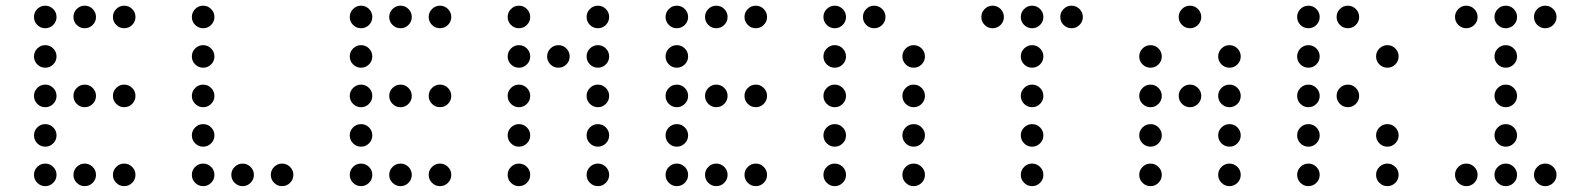

<svg xmlns="http://www.w3.org/2000/svg" viewBox="-20 -674 5509 665"><path d="M175.8 -615.2Q175.8 -599.1 164.3 -587.6Q152.8 -576.2 136.7 -576.2Q120.6 -576.2 109.1 -587.6Q97.7 -599.1 97.7 -615.2Q97.7 -631.3 109.1 -642.8Q120.6 -654.3 136.7 -654.3Q152.8 -654.3 164.3 -642.8Q175.8 -631.3 175.8 -615.2ZM312.5 -615.2Q312.5 -599.1 301 -587.6Q289.6 -576.2 273.4 -576.2Q257.3 -576.2 245.8 -587.6Q234.4 -599.1 234.4 -615.2Q234.4 -631.3 245.8 -642.8Q257.3 -654.3 273.4 -654.3Q289.6 -654.3 301 -642.8Q312.5 -631.3 312.5 -615.2ZM449.2 -615.2Q449.2 -599.1 437.7 -587.6Q426.3 -576.2 410.2 -576.2Q394 -576.2 382.6 -587.6Q371.1 -599.1 371.1 -615.2Q371.1 -631.3 382.6 -642.8Q394 -654.3 410.2 -654.3Q426.3 -654.3 437.7 -642.8Q449.2 -631.3 449.2 -615.2ZM175.8 -478.5Q175.8 -462.4 164.3 -450.9Q152.8 -439.5 136.7 -439.5Q120.6 -439.5 109.1 -450.9Q97.7 -462.4 97.7 -478.5Q97.7 -494.6 109.1 -506.1Q120.6 -517.6 136.7 -517.6Q152.8 -517.6 164.3 -506.1Q175.8 -494.6 175.8 -478.5ZM175.8 -341.8Q175.8 -325.7 164.3 -314.2Q152.8 -302.7 136.7 -302.7Q120.6 -302.7 109.1 -314.2Q97.7 -325.7 97.7 -341.8Q97.7 -357.9 109.1 -369.4Q120.6 -380.9 136.7 -380.9Q152.8 -380.9 164.3 -369.4Q175.8 -357.9 175.8 -341.8ZM312.5 -341.8Q312.5 -325.7 301 -314.2Q289.6 -302.7 273.4 -302.7Q257.3 -302.7 245.8 -314.2Q234.4 -325.7 234.4 -341.8Q234.4 -357.9 245.8 -369.4Q257.3 -380.9 273.4 -380.9Q289.6 -380.9 301 -369.4Q312.5 -357.9 312.5 -341.8ZM449.2 -341.8Q449.2 -325.7 437.7 -314.2Q426.3 -302.7 410.2 -302.7Q394 -302.7 382.6 -314.2Q371.1 -325.7 371.1 -341.8Q371.1 -357.9 382.6 -369.4Q394 -380.9 410.2 -380.9Q426.3 -380.9 437.7 -369.4Q449.2 -357.9 449.2 -341.8ZM175.8 -205.1Q175.8 -189 164.3 -177.5Q152.8 -166 136.7 -166Q120.6 -166 109.1 -177.5Q97.7 -189 97.7 -205.1Q97.7 -221.2 109.1 -232.7Q120.6 -244.1 136.7 -244.1Q152.8 -244.1 164.3 -232.7Q175.8 -221.2 175.8 -205.1ZM175.8 -68.4Q175.8 -52.2 164.3 -40.8Q152.8 -29.3 136.7 -29.3Q120.6 -29.3 109.1 -40.8Q97.7 -52.2 97.7 -68.4Q97.7 -84.5 109.1 -95.9Q120.6 -107.4 136.7 -107.4Q152.8 -107.4 164.3 -95.9Q175.8 -84.5 175.8 -68.4ZM312.5 -68.4Q312.5 -52.2 301 -40.8Q289.6 -29.3 273.4 -29.3Q257.3 -29.3 245.8 -40.8Q234.4 -52.2 234.4 -68.4Q234.4 -84.5 245.8 -95.9Q257.3 -107.4 273.4 -107.4Q289.6 -107.4 301 -95.9Q312.5 -84.5 312.5 -68.4ZM449.2 -68.4Q449.2 -52.2 437.7 -40.8Q426.3 -29.3 410.2 -29.3Q394 -29.3 382.6 -40.8Q371.1 -52.2 371.1 -68.4Q371.1 -84.5 382.6 -95.9Q394 -107.4 410.2 -107.4Q426.3 -107.4 437.7 -95.9Q449.2 -84.5 449.2 -68.4Z M722.7 -615.2Q722.7 -599.1 711.2 -587.6Q699.7 -576.2 683.6 -576.2Q667.5 -576.2 656 -587.6Q644.5 -599.1 644.5 -615.2Q644.5 -631.3 656 -642.8Q667.5 -654.3 683.6 -654.3Q699.7 -654.3 711.2 -642.8Q722.7 -631.3 722.7 -615.2ZM722.7 -478.5Q722.7 -462.4 711.2 -450.9Q699.7 -439.5 683.6 -439.5Q667.5 -439.5 656 -450.9Q644.5 -462.4 644.5 -478.5Q644.5 -494.6 656 -506.1Q667.5 -517.6 683.6 -517.6Q699.7 -517.6 711.2 -506.1Q722.7 -494.6 722.7 -478.5ZM722.7 -341.8Q722.7 -325.7 711.2 -314.2Q699.7 -302.7 683.6 -302.7Q667.5 -302.7 656 -314.2Q644.5 -325.7 644.5 -341.8Q644.5 -357.9 656 -369.4Q667.5 -380.9 683.6 -380.9Q699.7 -380.9 711.2 -369.4Q722.7 -357.9 722.7 -341.8ZM722.7 -205.1Q722.7 -189 711.2 -177.5Q699.7 -166 683.6 -166Q667.5 -166 656 -177.5Q644.5 -189 644.5 -205.1Q644.5 -221.2 656 -232.7Q667.5 -244.1 683.6 -244.1Q699.7 -244.1 711.2 -232.7Q722.7 -221.2 722.7 -205.1ZM722.7 -68.4Q722.7 -52.2 711.2 -40.8Q699.7 -29.3 683.6 -29.3Q667.5 -29.3 656 -40.8Q644.5 -52.2 644.5 -68.4Q644.5 -84.5 656 -95.9Q667.5 -107.4 683.6 -107.4Q699.7 -107.4 711.2 -95.9Q722.7 -84.5 722.7 -68.4ZM859.4 -68.4Q859.4 -52.2 847.9 -40.8Q836.4 -29.3 820.3 -29.3Q804.2 -29.3 792.7 -40.8Q781.2 -52.2 781.2 -68.4Q781.2 -84.5 792.7 -95.9Q804.2 -107.4 820.3 -107.4Q836.4 -107.4 847.9 -95.9Q859.4 -84.5 859.4 -68.4ZM996.1 -68.4Q996.1 -52.2 984.6 -40.8Q973.1 -29.3 957 -29.3Q940.9 -29.3 929.4 -40.8Q918 -52.2 918 -68.4Q918 -84.5 929.4 -95.9Q940.9 -107.4 957 -107.4Q973.1 -107.4 984.6 -95.9Q996.1 -84.5 996.1 -68.4Z M1269.5 -615.2Q1269.5 -599.1 1258.1 -587.6Q1246.6 -576.2 1230.5 -576.2Q1214.4 -576.2 1202.9 -587.6Q1191.4 -599.1 1191.4 -615.2Q1191.4 -631.3 1202.9 -642.8Q1214.4 -654.3 1230.5 -654.3Q1246.6 -654.3 1258.1 -642.8Q1269.5 -631.3 1269.5 -615.2ZM1406.2 -615.2Q1406.2 -599.1 1394.8 -587.6Q1383.3 -576.2 1367.2 -576.2Q1351.1 -576.2 1339.6 -587.6Q1328.1 -599.1 1328.1 -615.2Q1328.1 -631.3 1339.6 -642.8Q1351.1 -654.3 1367.2 -654.3Q1383.3 -654.3 1394.8 -642.8Q1406.2 -631.3 1406.2 -615.2ZM1543 -615.2Q1543 -599.1 1531.5 -587.6Q1520 -576.2 1503.9 -576.2Q1487.8 -576.2 1476.3 -587.6Q1464.8 -599.1 1464.8 -615.2Q1464.8 -631.3 1476.3 -642.8Q1487.8 -654.3 1503.9 -654.3Q1520 -654.3 1531.5 -642.8Q1543 -631.3 1543 -615.2ZM1269.5 -478.5Q1269.5 -462.4 1258.1 -450.9Q1246.6 -439.5 1230.5 -439.5Q1214.4 -439.5 1202.9 -450.9Q1191.4 -462.4 1191.4 -478.5Q1191.4 -494.6 1202.9 -506.1Q1214.4 -517.6 1230.5 -517.6Q1246.6 -517.6 1258.1 -506.1Q1269.5 -494.6 1269.5 -478.5ZM1269.5 -341.8Q1269.5 -325.7 1258.1 -314.2Q1246.6 -302.7 1230.5 -302.7Q1214.4 -302.7 1202.9 -314.2Q1191.4 -325.7 1191.4 -341.8Q1191.4 -357.9 1202.9 -369.4Q1214.4 -380.9 1230.5 -380.9Q1246.6 -380.9 1258.1 -369.4Q1269.5 -357.9 1269.5 -341.8ZM1406.2 -341.8Q1406.2 -325.7 1394.8 -314.2Q1383.3 -302.7 1367.2 -302.7Q1351.1 -302.7 1339.6 -314.2Q1328.1 -325.7 1328.1 -341.8Q1328.1 -357.9 1339.6 -369.4Q1351.1 -380.9 1367.2 -380.9Q1383.3 -380.9 1394.8 -369.4Q1406.2 -357.9 1406.2 -341.8ZM1543 -341.8Q1543 -325.7 1531.5 -314.2Q1520 -302.7 1503.9 -302.7Q1487.8 -302.7 1476.3 -314.2Q1464.8 -325.7 1464.8 -341.8Q1464.8 -357.9 1476.3 -369.4Q1487.8 -380.9 1503.9 -380.9Q1520 -380.9 1531.5 -369.4Q1543 -357.9 1543 -341.8ZM1269.5 -205.1Q1269.5 -189 1258.1 -177.5Q1246.6 -166 1230.5 -166Q1214.4 -166 1202.9 -177.5Q1191.4 -189 1191.4 -205.1Q1191.4 -221.2 1202.9 -232.7Q1214.4 -244.1 1230.5 -244.1Q1246.6 -244.1 1258.1 -232.7Q1269.5 -221.2 1269.5 -205.1ZM1269.5 -68.4Q1269.5 -52.2 1258.1 -40.8Q1246.6 -29.3 1230.5 -29.3Q1214.4 -29.3 1202.9 -40.8Q1191.4 -52.2 1191.4 -68.4Q1191.4 -84.5 1202.9 -95.9Q1214.4 -107.4 1230.5 -107.4Q1246.6 -107.4 1258.1 -95.9Q1269.5 -84.5 1269.5 -68.4ZM1406.2 -68.4Q1406.2 -52.2 1394.8 -40.8Q1383.3 -29.3 1367.2 -29.3Q1351.1 -29.3 1339.6 -40.8Q1328.1 -52.2 1328.1 -68.4Q1328.1 -84.5 1339.6 -95.9Q1351.1 -107.4 1367.2 -107.4Q1383.3 -107.4 1394.8 -95.9Q1406.2 -84.5 1406.2 -68.4ZM1543 -68.4Q1543 -52.2 1531.5 -40.8Q1520 -29.3 1503.9 -29.3Q1487.8 -29.3 1476.3 -40.8Q1464.8 -52.2 1464.8 -68.4Q1464.8 -84.5 1476.3 -95.9Q1487.8 -107.4 1503.9 -107.4Q1520 -107.4 1531.5 -95.9Q1543 -84.5 1543 -68.4Z M1816.4 -615.2Q1816.4 -599.1 1804.9 -587.6Q1793.5 -576.2 1777.3 -576.2Q1761.2 -576.2 1749.8 -587.6Q1738.3 -599.1 1738.3 -615.2Q1738.3 -631.3 1749.8 -642.8Q1761.2 -654.3 1777.3 -654.3Q1793.5 -654.3 1804.9 -642.8Q1816.4 -631.3 1816.4 -615.2ZM2089.8 -615.2Q2089.8 -599.1 2078.4 -587.6Q2066.9 -576.2 2050.8 -576.2Q2034.7 -576.2 2023.2 -587.6Q2011.7 -599.1 2011.7 -615.2Q2011.7 -631.3 2023.2 -642.8Q2034.7 -654.3 2050.8 -654.3Q2066.9 -654.3 2078.4 -642.8Q2089.8 -631.3 2089.8 -615.2ZM1816.4 -478.5Q1816.4 -462.4 1804.9 -450.9Q1793.5 -439.5 1777.3 -439.5Q1761.2 -439.5 1749.8 -450.9Q1738.3 -462.4 1738.3 -478.5Q1738.3 -494.6 1749.8 -506.1Q1761.2 -517.6 1777.3 -517.6Q1793.5 -517.6 1804.9 -506.1Q1816.4 -494.6 1816.4 -478.5ZM1953.1 -478.5Q1953.1 -462.4 1941.7 -450.9Q1930.2 -439.5 1914.1 -439.5Q1897.9 -439.5 1886.5 -450.9Q1875 -462.4 1875 -478.5Q1875 -494.6 1886.5 -506.1Q1897.9 -517.6 1914.1 -517.6Q1930.2 -517.6 1941.7 -506.1Q1953.1 -494.6 1953.1 -478.5ZM2089.8 -478.5Q2089.8 -462.4 2078.4 -450.9Q2066.9 -439.5 2050.8 -439.5Q2034.7 -439.5 2023.2 -450.9Q2011.7 -462.4 2011.7 -478.5Q2011.7 -494.6 2023.2 -506.1Q2034.7 -517.6 2050.8 -517.6Q2066.9 -517.6 2078.4 -506.1Q2089.8 -494.6 2089.8 -478.5ZM1816.4 -341.8Q1816.4 -325.7 1804.9 -314.2Q1793.5 -302.7 1777.3 -302.7Q1761.2 -302.7 1749.8 -314.2Q1738.3 -325.7 1738.3 -341.8Q1738.3 -357.9 1749.8 -369.4Q1761.2 -380.9 1777.3 -380.9Q1793.5 -380.9 1804.9 -369.4Q1816.4 -357.9 1816.4 -341.8ZM2089.8 -341.8Q2089.8 -325.7 2078.4 -314.2Q2066.9 -302.7 2050.8 -302.7Q2034.7 -302.7 2023.2 -314.2Q2011.7 -325.7 2011.7 -341.8Q2011.7 -357.9 2023.2 -369.4Q2034.7 -380.9 2050.8 -380.9Q2066.9 -380.9 2078.4 -369.4Q2089.8 -357.9 2089.8 -341.8ZM1816.4 -205.1Q1816.4 -189 1804.9 -177.5Q1793.5 -166 1777.3 -166Q1761.2 -166 1749.8 -177.5Q1738.3 -189 1738.3 -205.1Q1738.3 -221.2 1749.8 -232.7Q1761.2 -244.1 1777.3 -244.1Q1793.5 -244.1 1804.9 -232.7Q1816.4 -221.2 1816.4 -205.1ZM2089.8 -205.1Q2089.8 -189 2078.4 -177.5Q2066.9 -166 2050.8 -166Q2034.7 -166 2023.2 -177.5Q2011.7 -189 2011.7 -205.1Q2011.7 -221.2 2023.2 -232.7Q2034.7 -244.1 2050.8 -244.1Q2066.9 -244.1 2078.4 -232.7Q2089.8 -221.2 2089.8 -205.1ZM1816.4 -68.4Q1816.4 -52.2 1804.9 -40.8Q1793.5 -29.3 1777.3 -29.3Q1761.2 -29.3 1749.8 -40.8Q1738.3 -52.2 1738.3 -68.4Q1738.3 -84.5 1749.8 -95.9Q1761.2 -107.4 1777.3 -107.4Q1793.5 -107.4 1804.9 -95.9Q1816.4 -84.5 1816.4 -68.4ZM2089.8 -68.4Q2089.8 -52.2 2078.4 -40.8Q2066.9 -29.3 2050.8 -29.3Q2034.7 -29.3 2023.2 -40.8Q2011.7 -52.2 2011.7 -68.4Q2011.7 -84.5 2023.2 -95.9Q2034.7 -107.4 2050.8 -107.4Q2066.9 -107.4 2078.4 -95.9Q2089.8 -84.5 2089.8 -68.4Z M2363.3 -615.2Q2363.3 -599.1 2351.8 -587.6Q2340.3 -576.2 2324.2 -576.2Q2308.1 -576.2 2296.6 -587.6Q2285.2 -599.1 2285.2 -615.2Q2285.2 -631.3 2296.6 -642.8Q2308.1 -654.3 2324.2 -654.3Q2340.3 -654.3 2351.8 -642.8Q2363.3 -631.3 2363.3 -615.2ZM2500 -615.2Q2500 -599.1 2488.5 -587.6Q2477.1 -576.2 2460.9 -576.2Q2444.8 -576.2 2433.3 -587.6Q2421.9 -599.1 2421.9 -615.2Q2421.9 -631.3 2433.3 -642.8Q2444.8 -654.3 2460.9 -654.3Q2477.1 -654.3 2488.5 -642.8Q2500 -631.3 2500 -615.2ZM2636.7 -615.2Q2636.7 -599.1 2625.2 -587.6Q2613.8 -576.2 2597.7 -576.2Q2581.5 -576.2 2570.1 -587.6Q2558.6 -599.1 2558.6 -615.2Q2558.6 -631.3 2570.1 -642.8Q2581.5 -654.3 2597.7 -654.3Q2613.8 -654.3 2625.2 -642.8Q2636.7 -631.3 2636.7 -615.2ZM2363.3 -478.5Q2363.3 -462.4 2351.8 -450.9Q2340.3 -439.5 2324.2 -439.5Q2308.1 -439.5 2296.6 -450.9Q2285.2 -462.4 2285.2 -478.5Q2285.2 -494.6 2296.6 -506.1Q2308.1 -517.6 2324.2 -517.6Q2340.3 -517.6 2351.8 -506.1Q2363.3 -494.6 2363.3 -478.5ZM2363.3 -341.8Q2363.3 -325.7 2351.8 -314.2Q2340.3 -302.7 2324.2 -302.7Q2308.1 -302.7 2296.6 -314.2Q2285.2 -325.7 2285.2 -341.8Q2285.2 -357.9 2296.6 -369.4Q2308.1 -380.9 2324.2 -380.9Q2340.3 -380.9 2351.8 -369.4Q2363.3 -357.9 2363.3 -341.8ZM2500 -341.8Q2500 -325.7 2488.5 -314.2Q2477.1 -302.7 2460.9 -302.7Q2444.8 -302.7 2433.3 -314.2Q2421.9 -325.7 2421.9 -341.8Q2421.9 -357.9 2433.3 -369.4Q2444.8 -380.9 2460.9 -380.9Q2477.1 -380.9 2488.5 -369.4Q2500 -357.9 2500 -341.8ZM2636.7 -341.8Q2636.7 -325.7 2625.2 -314.2Q2613.8 -302.7 2597.7 -302.7Q2581.5 -302.7 2570.1 -314.2Q2558.6 -325.7 2558.6 -341.8Q2558.6 -357.9 2570.1 -369.4Q2581.5 -380.9 2597.7 -380.9Q2613.8 -380.9 2625.2 -369.4Q2636.7 -357.9 2636.7 -341.8ZM2363.3 -205.1Q2363.3 -189 2351.8 -177.5Q2340.3 -166 2324.2 -166Q2308.1 -166 2296.6 -177.5Q2285.2 -189 2285.2 -205.1Q2285.2 -221.2 2296.6 -232.7Q2308.1 -244.1 2324.2 -244.1Q2340.3 -244.1 2351.8 -232.7Q2363.3 -221.2 2363.3 -205.1ZM2363.3 -68.4Q2363.3 -52.2 2351.8 -40.8Q2340.3 -29.3 2324.2 -29.3Q2308.1 -29.3 2296.6 -40.8Q2285.2 -52.2 2285.2 -68.4Q2285.2 -84.5 2296.6 -95.9Q2308.1 -107.4 2324.2 -107.4Q2340.3 -107.4 2351.8 -95.9Q2363.3 -84.5 2363.3 -68.4ZM2500 -68.4Q2500 -52.2 2488.5 -40.8Q2477.1 -29.3 2460.9 -29.3Q2444.8 -29.3 2433.3 -40.8Q2421.9 -52.2 2421.9 -68.4Q2421.9 -84.5 2433.3 -95.9Q2444.8 -107.4 2460.9 -107.4Q2477.1 -107.4 2488.5 -95.9Q2500 -84.5 2500 -68.4ZM2636.7 -68.4Q2636.7 -52.2 2625.2 -40.8Q2613.8 -29.3 2597.7 -29.3Q2581.5 -29.3 2570.1 -40.8Q2558.6 -52.2 2558.6 -68.4Q2558.6 -84.5 2570.1 -95.9Q2581.5 -107.4 2597.7 -107.4Q2613.8 -107.4 2625.2 -95.9Q2636.7 -84.5 2636.7 -68.4Z M2910.2 -615.2Q2910.2 -599.1 2898.7 -587.6Q2887.2 -576.2 2871.1 -576.2Q2855 -576.2 2843.5 -587.6Q2832 -599.1 2832 -615.2Q2832 -631.3 2843.5 -642.8Q2855 -654.3 2871.1 -654.3Q2887.2 -654.3 2898.7 -642.8Q2910.2 -631.3 2910.2 -615.2ZM3046.9 -615.2Q3046.9 -599.1 3035.4 -587.6Q3023.9 -576.2 3007.8 -576.2Q2991.7 -576.2 2980.2 -587.6Q2968.8 -599.1 2968.8 -615.2Q2968.8 -631.3 2980.2 -642.8Q2991.7 -654.3 3007.8 -654.3Q3023.9 -654.3 3035.4 -642.8Q3046.9 -631.3 3046.9 -615.2ZM2910.2 -478.5Q2910.2 -462.4 2898.7 -450.9Q2887.2 -439.5 2871.1 -439.5Q2855 -439.5 2843.5 -450.9Q2832 -462.4 2832 -478.5Q2832 -494.6 2843.5 -506.1Q2855 -517.6 2871.1 -517.6Q2887.2 -517.6 2898.7 -506.1Q2910.2 -494.6 2910.2 -478.5ZM3183.6 -478.5Q3183.6 -462.4 3172.1 -450.9Q3160.6 -439.5 3144.5 -439.5Q3128.4 -439.5 3116.9 -450.9Q3105.5 -462.4 3105.5 -478.5Q3105.5 -494.6 3116.9 -506.1Q3128.4 -517.6 3144.5 -517.6Q3160.6 -517.6 3172.1 -506.1Q3183.6 -494.6 3183.6 -478.5ZM2910.2 -341.8Q2910.2 -325.7 2898.7 -314.2Q2887.2 -302.7 2871.1 -302.7Q2855 -302.7 2843.5 -314.2Q2832 -325.7 2832 -341.8Q2832 -357.9 2843.5 -369.4Q2855 -380.9 2871.1 -380.9Q2887.2 -380.9 2898.7 -369.4Q2910.2 -357.9 2910.2 -341.8ZM3183.6 -341.8Q3183.6 -325.7 3172.1 -314.2Q3160.6 -302.7 3144.5 -302.7Q3128.4 -302.7 3116.9 -314.2Q3105.5 -325.7 3105.5 -341.8Q3105.5 -357.9 3116.9 -369.4Q3128.4 -380.9 3144.5 -380.9Q3160.6 -380.9 3172.1 -369.4Q3183.6 -357.9 3183.6 -341.8ZM2910.2 -205.1Q2910.2 -189 2898.7 -177.5Q2887.2 -166 2871.1 -166Q2855 -166 2843.5 -177.5Q2832 -189 2832 -205.1Q2832 -221.2 2843.5 -232.7Q2855 -244.1 2871.1 -244.1Q2887.2 -244.1 2898.7 -232.7Q2910.2 -221.2 2910.2 -205.1ZM3183.6 -205.1Q3183.6 -189 3172.1 -177.5Q3160.6 -166 3144.5 -166Q3128.4 -166 3116.9 -177.5Q3105.5 -189 3105.5 -205.1Q3105.5 -221.2 3116.9 -232.7Q3128.4 -244.1 3144.5 -244.1Q3160.6 -244.1 3172.1 -232.7Q3183.6 -221.2 3183.6 -205.1ZM2910.2 -68.4Q2910.2 -52.2 2898.7 -40.8Q2887.2 -29.3 2871.1 -29.3Q2855 -29.3 2843.5 -40.8Q2832 -52.2 2832 -68.4Q2832 -84.5 2843.5 -95.9Q2855 -107.4 2871.1 -107.4Q2887.2 -107.4 2898.7 -95.9Q2910.2 -84.5 2910.2 -68.4ZM3183.6 -68.4Q3183.6 -52.2 3172.1 -40.8Q3160.6 -29.3 3144.5 -29.3Q3128.4 -29.3 3116.9 -40.8Q3105.5 -52.2 3105.5 -68.4Q3105.5 -84.5 3116.9 -95.9Q3128.4 -107.4 3144.5 -107.4Q3160.6 -107.4 3172.1 -95.9Q3183.6 -84.5 3183.6 -68.4Z M3457 -615.2Q3457 -599.1 3445.6 -587.6Q3434.1 -576.2 3418 -576.2Q3401.9 -576.2 3390.4 -587.6Q3378.9 -599.1 3378.9 -615.2Q3378.9 -631.3 3390.4 -642.8Q3401.9 -654.3 3418 -654.3Q3434.1 -654.3 3445.6 -642.8Q3457 -631.3 3457 -615.2ZM3593.8 -615.2Q3593.8 -599.1 3582.3 -587.6Q3570.8 -576.2 3554.7 -576.2Q3538.6 -576.2 3527.1 -587.6Q3515.6 -599.1 3515.6 -615.2Q3515.6 -631.3 3527.1 -642.8Q3538.6 -654.3 3554.7 -654.3Q3570.8 -654.3 3582.3 -642.8Q3593.8 -631.3 3593.8 -615.2ZM3730.5 -615.2Q3730.5 -599.1 3719 -587.6Q3707.5 -576.2 3691.4 -576.2Q3675.3 -576.2 3663.8 -587.6Q3652.3 -599.1 3652.3 -615.2Q3652.3 -631.3 3663.8 -642.8Q3675.3 -654.3 3691.4 -654.3Q3707.5 -654.3 3719 -642.8Q3730.5 -631.3 3730.5 -615.2ZM3593.8 -478.5Q3593.8 -462.4 3582.3 -450.9Q3570.8 -439.5 3554.7 -439.5Q3538.6 -439.5 3527.1 -450.9Q3515.6 -462.4 3515.6 -478.5Q3515.6 -494.6 3527.1 -506.1Q3538.6 -517.6 3554.7 -517.6Q3570.8 -517.6 3582.3 -506.1Q3593.8 -494.6 3593.8 -478.5ZM3593.8 -341.8Q3593.8 -325.7 3582.3 -314.2Q3570.8 -302.7 3554.7 -302.7Q3538.6 -302.7 3527.1 -314.2Q3515.6 -325.7 3515.6 -341.8Q3515.6 -357.9 3527.1 -369.4Q3538.6 -380.9 3554.7 -380.9Q3570.8 -380.9 3582.3 -369.4Q3593.8 -357.9 3593.8 -341.8ZM3593.8 -205.1Q3593.8 -189 3582.3 -177.5Q3570.8 -166 3554.7 -166Q3538.6 -166 3527.1 -177.5Q3515.6 -189 3515.6 -205.1Q3515.6 -221.2 3527.1 -232.7Q3538.6 -244.1 3554.7 -244.1Q3570.8 -244.1 3582.3 -232.7Q3593.8 -221.2 3593.8 -205.1ZM3593.8 -68.4Q3593.8 -52.2 3582.3 -40.8Q3570.8 -29.3 3554.7 -29.3Q3538.6 -29.3 3527.1 -40.8Q3515.6 -52.2 3515.6 -68.4Q3515.6 -84.5 3527.1 -95.9Q3538.6 -107.4 3554.7 -107.4Q3570.8 -107.4 3582.3 -95.9Q3593.8 -84.5 3593.8 -68.4Z M4140.6 -615.2Q4140.6 -599.1 4129.2 -587.6Q4117.7 -576.2 4101.6 -576.2Q4085.4 -576.2 4074 -587.6Q4062.5 -599.1 4062.5 -615.2Q4062.5 -631.3 4074 -642.8Q4085.4 -654.3 4101.6 -654.3Q4117.7 -654.3 4129.2 -642.8Q4140.6 -631.3 4140.6 -615.2ZM4003.9 -478.5Q4003.9 -462.4 3992.4 -450.9Q3981 -439.5 3964.8 -439.5Q3948.7 -439.5 3937.3 -450.9Q3925.8 -462.4 3925.8 -478.5Q3925.8 -494.6 3937.3 -506.1Q3948.7 -517.6 3964.8 -517.6Q3981 -517.6 3992.4 -506.1Q4003.9 -494.6 4003.9 -478.5ZM4277.3 -478.5Q4277.3 -462.4 4265.9 -450.9Q4254.4 -439.5 4238.3 -439.5Q4222.2 -439.5 4210.7 -450.9Q4199.2 -462.4 4199.2 -478.5Q4199.2 -494.6 4210.7 -506.1Q4222.2 -517.6 4238.3 -517.6Q4254.4 -517.6 4265.9 -506.1Q4277.3 -494.6 4277.3 -478.5ZM4003.9 -341.8Q4003.9 -325.7 3992.4 -314.2Q3981 -302.7 3964.8 -302.7Q3948.7 -302.7 3937.3 -314.2Q3925.8 -325.7 3925.8 -341.8Q3925.8 -357.9 3937.3 -369.4Q3948.7 -380.9 3964.8 -380.9Q3981 -380.9 3992.4 -369.4Q4003.9 -357.9 4003.9 -341.8ZM4140.6 -341.8Q4140.6 -325.7 4129.2 -314.2Q4117.7 -302.7 4101.6 -302.7Q4085.4 -302.7 4074 -314.2Q4062.5 -325.7 4062.5 -341.8Q4062.5 -357.9 4074 -369.4Q4085.4 -380.9 4101.6 -380.9Q4117.7 -380.9 4129.2 -369.4Q4140.6 -357.9 4140.6 -341.8ZM4277.3 -341.8Q4277.3 -325.7 4265.9 -314.2Q4254.4 -302.7 4238.3 -302.7Q4222.2 -302.7 4210.7 -314.2Q4199.2 -325.7 4199.2 -341.8Q4199.2 -357.9 4210.7 -369.4Q4222.2 -380.9 4238.3 -380.9Q4254.4 -380.9 4265.9 -369.4Q4277.3 -357.9 4277.3 -341.8ZM4003.9 -205.1Q4003.9 -189 3992.4 -177.5Q3981 -166 3964.8 -166Q3948.7 -166 3937.3 -177.5Q3925.8 -189 3925.8 -205.1Q3925.8 -221.2 3937.3 -232.7Q3948.7 -244.1 3964.8 -244.1Q3981 -244.1 3992.4 -232.7Q4003.9 -221.2 4003.9 -205.1ZM4277.3 -205.1Q4277.3 -189 4265.9 -177.5Q4254.4 -166 4238.3 -166Q4222.2 -166 4210.7 -177.5Q4199.2 -189 4199.2 -205.1Q4199.2 -221.2 4210.7 -232.7Q4222.2 -244.1 4238.3 -244.1Q4254.4 -244.1 4265.9 -232.7Q4277.3 -221.2 4277.3 -205.1ZM4003.9 -68.4Q4003.9 -52.2 3992.4 -40.8Q3981 -29.3 3964.8 -29.3Q3948.7 -29.3 3937.3 -40.8Q3925.8 -52.2 3925.8 -68.4Q3925.8 -84.5 3937.3 -95.9Q3948.7 -107.4 3964.8 -107.4Q3981 -107.4 3992.4 -95.9Q4003.9 -84.5 4003.9 -68.4ZM4277.3 -68.4Q4277.3 -52.2 4265.9 -40.8Q4254.4 -29.3 4238.3 -29.3Q4222.2 -29.3 4210.7 -40.8Q4199.2 -52.2 4199.2 -68.4Q4199.2 -84.5 4210.7 -95.9Q4222.2 -107.4 4238.3 -107.4Q4254.4 -107.4 4265.9 -95.9Q4277.3 -84.5 4277.3 -68.4Z M4550.8 -615.2Q4550.8 -599.1 4539.3 -587.6Q4527.8 -576.2 4511.7 -576.2Q4495.6 -576.2 4484.1 -587.6Q4472.7 -599.1 4472.7 -615.2Q4472.7 -631.3 4484.1 -642.8Q4495.6 -654.3 4511.7 -654.3Q4527.8 -654.3 4539.3 -642.8Q4550.8 -631.3 4550.8 -615.2ZM4687.5 -615.2Q4687.5 -599.1 4676 -587.6Q4664.6 -576.2 4648.4 -576.2Q4632.3 -576.2 4620.8 -587.6Q4609.4 -599.1 4609.4 -615.2Q4609.4 -631.3 4620.8 -642.8Q4632.3 -654.3 4648.4 -654.3Q4664.6 -654.3 4676 -642.8Q4687.5 -631.3 4687.5 -615.2ZM4550.8 -478.5Q4550.8 -462.4 4539.3 -450.9Q4527.8 -439.5 4511.7 -439.5Q4495.6 -439.5 4484.1 -450.9Q4472.7 -462.4 4472.7 -478.5Q4472.7 -494.6 4484.1 -506.1Q4495.6 -517.6 4511.7 -517.6Q4527.8 -517.6 4539.3 -506.1Q4550.8 -494.6 4550.8 -478.5ZM4824.2 -478.5Q4824.2 -462.4 4812.7 -450.9Q4801.3 -439.5 4785.2 -439.5Q4769 -439.5 4757.6 -450.9Q4746.1 -462.4 4746.1 -478.5Q4746.1 -494.6 4757.6 -506.1Q4769 -517.6 4785.2 -517.6Q4801.3 -517.6 4812.7 -506.1Q4824.2 -494.6 4824.2 -478.5ZM4550.8 -341.8Q4550.8 -325.7 4539.3 -314.2Q4527.8 -302.7 4511.7 -302.7Q4495.6 -302.7 4484.1 -314.2Q4472.7 -325.7 4472.7 -341.8Q4472.7 -357.9 4484.1 -369.4Q4495.6 -380.9 4511.7 -380.9Q4527.8 -380.9 4539.3 -369.4Q4550.8 -357.9 4550.8 -341.8ZM4687.5 -341.8Q4687.5 -325.7 4676 -314.2Q4664.6 -302.7 4648.4 -302.7Q4632.3 -302.7 4620.8 -314.2Q4609.4 -325.7 4609.4 -341.8Q4609.4 -357.9 4620.8 -369.4Q4632.3 -380.9 4648.4 -380.9Q4664.6 -380.9 4676 -369.4Q4687.5 -357.9 4687.5 -341.8ZM4550.8 -205.1Q4550.8 -189 4539.3 -177.5Q4527.8 -166 4511.7 -166Q4495.6 -166 4484.1 -177.5Q4472.7 -189 4472.7 -205.1Q4472.7 -221.2 4484.1 -232.7Q4495.6 -244.1 4511.7 -244.1Q4527.8 -244.1 4539.3 -232.7Q4550.8 -221.2 4550.8 -205.1ZM4824.2 -205.1Q4824.2 -189 4812.7 -177.5Q4801.3 -166 4785.2 -166Q4769 -166 4757.6 -177.5Q4746.1 -189 4746.1 -205.1Q4746.1 -221.2 4757.6 -232.7Q4769 -244.1 4785.2 -244.1Q4801.3 -244.1 4812.7 -232.7Q4824.2 -221.2 4824.2 -205.1ZM4550.8 -68.4Q4550.8 -52.2 4539.3 -40.8Q4527.8 -29.3 4511.7 -29.3Q4495.6 -29.3 4484.1 -40.8Q4472.7 -52.2 4472.7 -68.4Q4472.7 -84.5 4484.1 -95.9Q4495.6 -107.4 4511.7 -107.4Q4527.8 -107.4 4539.3 -95.9Q4550.8 -84.5 4550.8 -68.4ZM4824.2 -68.4Q4824.2 -52.2 4812.7 -40.8Q4801.3 -29.3 4785.2 -29.3Q4769 -29.3 4757.6 -40.8Q4746.1 -52.2 4746.1 -68.4Q4746.1 -84.5 4757.6 -95.9Q4769 -107.4 4785.2 -107.4Q4801.3 -107.4 4812.7 -95.9Q4824.2 -84.5 4824.2 -68.4Z M5097.7 -615.2Q5097.7 -599.1 5086.2 -587.6Q5074.7 -576.2 5058.6 -576.2Q5042.5 -576.2 5031 -587.6Q5019.5 -599.1 5019.5 -615.2Q5019.5 -631.3 5031 -642.8Q5042.5 -654.3 5058.6 -654.3Q5074.7 -654.3 5086.2 -642.8Q5097.7 -631.3 5097.7 -615.2ZM5234.4 -615.2Q5234.4 -599.1 5222.9 -587.6Q5211.4 -576.2 5195.3 -576.2Q5179.2 -576.2 5167.7 -587.6Q5156.2 -599.1 5156.2 -615.2Q5156.2 -631.3 5167.7 -642.8Q5179.2 -654.3 5195.3 -654.3Q5211.4 -654.3 5222.9 -642.8Q5234.4 -631.3 5234.4 -615.2ZM5371.1 -615.2Q5371.1 -599.1 5359.6 -587.6Q5348.1 -576.2 5332 -576.2Q5315.9 -576.2 5304.4 -587.6Q5293 -599.1 5293 -615.2Q5293 -631.3 5304.4 -642.8Q5315.9 -654.3 5332 -654.3Q5348.1 -654.3 5359.6 -642.8Q5371.1 -631.3 5371.1 -615.2ZM5234.4 -478.5Q5234.4 -462.4 5222.9 -450.9Q5211.4 -439.5 5195.3 -439.5Q5179.2 -439.5 5167.7 -450.9Q5156.2 -462.4 5156.2 -478.5Q5156.2 -494.6 5167.7 -506.1Q5179.2 -517.6 5195.3 -517.6Q5211.4 -517.6 5222.9 -506.1Q5234.4 -494.6 5234.4 -478.5ZM5234.4 -341.8Q5234.4 -325.7 5222.9 -314.2Q5211.4 -302.7 5195.3 -302.7Q5179.2 -302.7 5167.7 -314.2Q5156.2 -325.7 5156.2 -341.8Q5156.2 -357.9 5167.7 -369.4Q5179.2 -380.9 5195.3 -380.9Q5211.4 -380.9 5222.9 -369.4Q5234.4 -357.9 5234.4 -341.8ZM5234.4 -205.1Q5234.4 -189 5222.9 -177.5Q5211.4 -166 5195.3 -166Q5179.2 -166 5167.7 -177.5Q5156.2 -189 5156.2 -205.1Q5156.2 -221.2 5167.7 -232.7Q5179.2 -244.1 5195.3 -244.1Q5211.4 -244.1 5222.9 -232.7Q5234.4 -221.2 5234.4 -205.1ZM5097.7 -68.4Q5097.7 -52.2 5086.2 -40.8Q5074.7 -29.3 5058.6 -29.3Q5042.5 -29.3 5031 -40.8Q5019.5 -52.2 5019.5 -68.4Q5019.5 -84.5 5031 -95.9Q5042.5 -107.4 5058.6 -107.4Q5074.7 -107.4 5086.2 -95.9Q5097.7 -84.5 5097.7 -68.4ZM5234.4 -68.4Q5234.4 -52.2 5222.9 -40.8Q5211.4 -29.3 5195.3 -29.3Q5179.2 -29.3 5167.7 -40.8Q5156.2 -52.2 5156.2 -68.4Q5156.2 -84.5 5167.7 -95.9Q5179.2 -107.4 5195.3 -107.4Q5211.4 -107.4 5222.9 -95.9Q5234.4 -84.5 5234.4 -68.4ZM5371.1 -68.4Q5371.1 -52.2 5359.6 -40.8Q5348.1 -29.3 5332 -29.3Q5315.9 -29.3 5304.4 -40.8Q5293 -52.2 5293 -68.4Q5293 -84.5 5304.4 -95.9Q5315.9 -107.4 5332 -107.4Q5348.1 -107.4 5359.6 -95.9Q5371.1 -84.5 5371.1 -68.4Z"/></svg>

Font: DatDot Light
Style: Regular
Weight: 300
Designer: GGBot
Version: 1.00